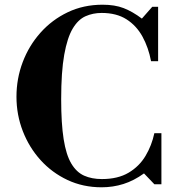

<svg xmlns="http://www.w3.org/2000/svg" viewBox="-20 -783 751 816"><path d="M412 13Q333 13 267 -18Q201 -49 152.5 -102.5Q104 -156 77 -225.5Q50 -295 50 -372Q50 -449 76.5 -519Q103 -589 152 -644Q201 -699 268 -731Q335 -763 416 -763Q468 -763 505.5 -748.5Q543 -734 583 -704L627 -754H652V-523H622Q611 -581 585.5 -627.5Q560 -674 517.5 -701Q475 -728 412 -728Q375 -728 343.5 -714Q312 -700 289 -661.5Q266 -623 253 -550.5Q240 -478 240 -361Q240 -258 250.5 -191.5Q261 -125 283 -88Q305 -51 337.5 -36.5Q370 -22 413 -22Q481 -22 526.5 -49Q572 -76 598.5 -120.5Q625 -165 636 -217H666V0H636L592 -46Q549 -15 504.5 -1Q460 13 412 13Z"/></svg>

Font: Libre Bodoni
Style: Regular
Weight: 400
Designer: Pablo Impallari, Rodrigo Fuenzalida
Foundry: Impallari Type
Version: Version 2.005;gftools[0.9.23]